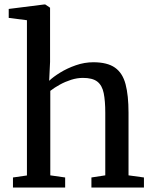

<svg xmlns="http://www.w3.org/2000/svg" viewBox="-20 -839 685 859"><path d="M100.5 -54V-748.5L19 -759V-799L177.5 -819H182.5L204 -804.5V-562L200 -477.5Q218 -495 249.2 -514.2Q280.5 -533.5 319.2 -547Q358 -560.5 397.5 -560.5Q460 -560.5 494.2 -536.5Q528.5 -512.5 541.8 -462.2Q555 -412 555 -334.5V-54.5L624 -45V0H389V-45L451 -54.5V-334.5Q451 -387.5 444 -422.2Q437 -457 415.5 -473.8Q394 -490.5 351 -490.5Q325 -490.5 298.2 -482Q271.5 -473.5 247.5 -460.2Q223.5 -447 205 -432.5V-54.5L271.5 -45V0H38V-45Z"/></svg>

Font: Merriweather 36pt
Style: Regular
Weight: 400
Designer: Eben Sorkin
Foundry: Eben Sorkin
Version: Version 2.100